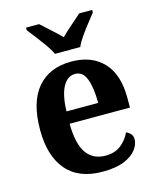

<svg xmlns="http://www.w3.org/2000/svg" viewBox="-116 -846 766 937"><g transform="rotate(-15 267.0 -378.0)"><path d="M286 10Q166 10 104.5 -62Q43 -134 43 -265Q43 -406 104 -477.5Q165 -549 276 -549Q378 -549 436.5 -487.5Q495 -426 495 -307V-258H190Q191 -156 224 -109Q257 -62 320 -62Q368 -62 398.5 -86.5Q429 -111 445 -146Q458 -141 467.5 -130.5Q477 -120 477 -103Q477 -78 457.5 -51.5Q438 -25 396 -7.5Q354 10 286 10ZM351 -320Q351 -397 334 -441.5Q317 -486 278 -486Q239 -486 216 -443Q193 -400 191 -320ZM209 -606Q199 -629 180 -655.5Q161 -682 141 -708Q121 -734 106 -753V-766H172Q191 -748 221 -721.5Q251 -695 272 -673Q293 -695 324 -721.5Q355 -748 374 -766H440V-753Q425 -734 404.5 -708Q384 -682 365.5 -655.5Q347 -629 337 -606Z"/></g></svg>

Font: Noto Serif Devanagari SemiCondensed
Style: Bold
Weight: 700
Width: 4
Designer: Universal Thirst, Indian Type Foundry and the Monotype Design Team
Foundry: Monotype Imaging Inc.
Version: Version 2.004; ttfautohint (v1.8.4.7-5d5b)